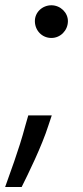

<svg xmlns="http://www.w3.org/2000/svg" viewBox="-27 -546 323 743"><path d="M160.5 -61.1 173.3 -99.4H82.4L71 -59.7C45.5 36.9 8.5 132.1 -7.1 177.6H56.8C81 129.3 134.9 19.9 160.5 -61.1ZM108 -463.1C108.7 -427.6 135.7 -399.1 171.9 -399.1C206.7 -399.1 235.1 -427.6 235.8 -463.1C236.5 -497.2 206.7 -525.6 171.9 -525.6C137.1 -525.6 107.2 -498.6 108 -463.1Z"/></svg>

Font: Magic Ui Pro
Style: Italic
Weight: 400
Italic angle: -9.39999°
Designer: Stefan Endress, Andreas Faust
Version: Version 1.000;FEAKit 1.0